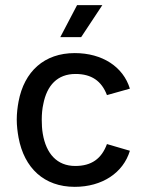

<svg xmlns="http://www.w3.org/2000/svg" viewBox="-20 -720 557 745"><path d="M214 -576H295L377 -700H279ZM270 5C376 5 458 -49 484 -135L395 -161C374 -104 335 -76 272 -76C201 -76 159 -124 146 -201C143 -218 142 -237 142 -256C142 -277 144 -299 148 -316C162 -389 203 -433 273 -433C335 -433 374 -406 395 -351L484 -376C458 -461 377 -514 270 -514C152 -514 74 -443 52 -326C48 -305 45 -280 45 -256C45 -232 48 -208 52 -186C74 -68 151 5 270 5Z"/></svg>

Font: Arthouse Owned Medium
Style: Regular
Weight: 500
Designer: Jeremy Tribby
Foundry: Tribby Type
Version: Version 1.000;PS 001.000;hotconv 1.0.88;makeotf.lib2.5.64775